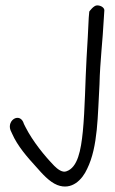

<svg xmlns="http://www.w3.org/2000/svg" viewBox="-20 -670 429 714"><path d="M19 -186 25 -173C45 -127 82 -85 114 -50C137 -24 163 6 193 18C247 39 286 -2 304 -42C345 -125 343 -241 350 -356C352 -443 362 -519 366 -600L368 -631V-632C368 -641 356 -650 341 -650C328 -650 312 -627 312 -627L310 -604C308 -557 305 -505 302 -456C297 -369 296 -262 288 -181C281 -111 269 -47 227 -33C212 -27 194 -41 182 -53C146 -90 102 -144 75 -197L69 -209C56 -254 5 -225 19 -186Z"/></svg>

Font: Stray Cat
Style: BdCn
Weight: 700
Version: Version 1.0